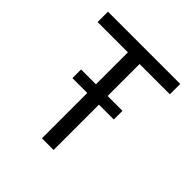

<svg xmlns="http://www.w3.org/2000/svg" viewBox="-191 -876 1025 1025"><g transform="rotate(45 321.0 -363.5)"><path d="M48.3 -649.1V-727.3H593.8V-649.1H365.1V0H277V-649.1ZM164.8 -342.3V-407.7H477.3V-342.3Z"/></g></svg>

Font: Inter Zeller
Style: Regular
Weight: 400
Designer: Rasmus Andersson; Joe Bland
Foundry: zeller
Version: Version 3.015;git-dec3a8cb1